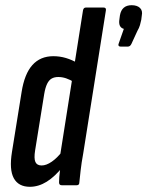

<svg xmlns="http://www.w3.org/2000/svg" viewBox="-20 -712 566 738"><path d="M95 6Q51 6 33 -27Q15 -60 26 -128L63 -358Q74 -428 104.5 -462Q135 -496 185 -496Q210 -496 233.5 -489Q257 -482 279 -469L267 -395Q249 -406 234 -411Q219 -416 204 -416Q189 -416 178.5 -410Q168 -404 161 -389.5Q154 -375 150 -351L115 -134Q110 -103 116 -89.5Q122 -76 140 -76Q158 -76 179 -90.5Q200 -105 220 -131L224 -74Q191 -33 159.5 -13.5Q128 6 95 6ZM217 0Q207 0 207 -11Q207 -30 210.5 -56Q214 -82 216 -99L211 -114L299 -672Q301 -683 310 -683H378Q389 -683 387 -672L300 -123Q293 -85 290 -57.5Q287 -30 285 -11Q285 0 275 0ZM443 -533Q438 -533 436 -536Q434 -539 436 -544L456 -601Q434 -607 439 -638L441 -653Q448 -692 486 -692Q507 -692 518 -681.5Q529 -671 525 -652L523 -636Q521 -626 518 -615.5Q515 -605 508 -593L485 -543Q480 -533 472 -533Z"/></svg>

Font: Sofia Sans Extra Condensed SemiBold
Style: Italic
Weight: 600
Italic angle: -9°
Designer: Botio Nikoltchev, Ani Petrova
Foundry: lettersoup
Version: Version 4.101